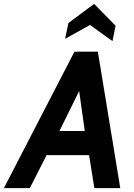

<svg xmlns="http://www.w3.org/2000/svg" viewBox="-63 -965 690 985"><path d="M-43 0 319 -700H439L554 0H421L394 -169H176L90 0ZM242 -293H372L343 -498ZM271 -766 288 -847 420 -945 530 -833 514 -754 399 -837Z"/></svg>

Font: Cabin VF Beta
Style: Italic
Weight: 400
Italic angle: -7°
Designer: Pablo Impallari
Foundry: Pablo Impallari. http://www.impallari.com Igino Marini. http://www.ikern.com
Version: Version 2.300